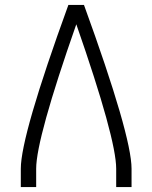

<svg xmlns="http://www.w3.org/2000/svg" viewBox="-20 -755 615 775"><path d="M64 0V-74Q64 -207 256 -735H319Q511 -207 511 -74V0H449V-74Q449 -195 288 -657Q126 -195 126 -74V0Z"/></svg>

Font: Jozsika Light
Style: Regular
Weight: 300
Monospace: yes
Designer: Belleve Invis
Foundry: Belleve Invis
Version: 2.1.0